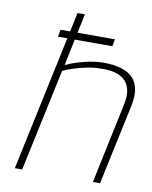

<svg xmlns="http://www.w3.org/2000/svg" viewBox="-80 -760 651 821"><g transform="rotate(10 245.5 -350.0)"><path d="M361 -586 367 -617H131L125 -586ZM174 -471 222 -700H190L41 0H73L168 -445Q189 -455 215 -463Q241 -471 269.5 -477Q298 -483 325 -483Q360 -485 387.5 -478.5Q415 -472 432.5 -456Q450 -440 456 -413Q462 -386 453 -346L380 0H411L485 -346Q494 -388 489.5 -417.5Q485 -447 469.5 -465.5Q454 -484 431 -494Q408 -504 380.5 -507.5Q353 -511 325 -510Q300 -509 274 -503.5Q248 -498 222 -490Q196 -482 174 -471Z"/></g></svg>

Font: Advent Pro ExtraLight
Style: Italic
Weight: 250
Italic angle: -12°
Version: Version 3.000